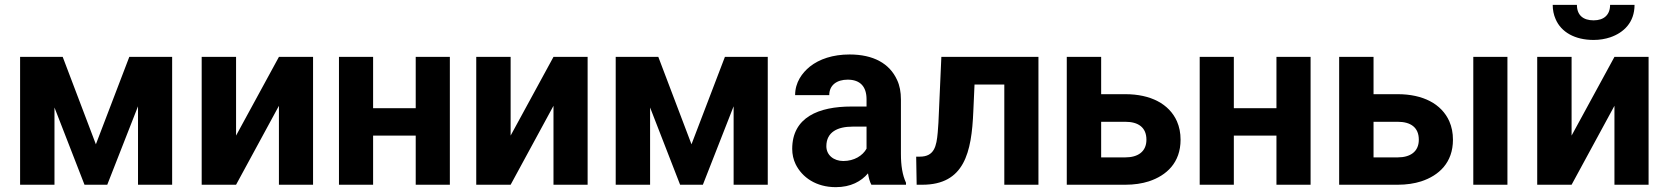

<svg xmlns="http://www.w3.org/2000/svg" viewBox="-20 -763 6882 793"><path d="M376 -167 239 -528H63V0H205V-319L329 0H423L550 -324V0H691V-528H514Z M1132 -528 955 -203V-528H813V0H955L1132 -326V0H1273V-528Z M1838 0V-528H1697V-316H1521V-528H1380V0H1521V-203H1697V0Z M2266 -528 2089 -203V-528H1947V0H2089L2266 -326V0H2407V-528Z M2836 -167 2699 -528H2523V0H2665V-319L2789 0H2883L3010 -324V0H3151V-528H2974Z M3701 -128V-352C3701 -383 3696 -410 3685 -433C3654 -501 3587 -538 3489 -538C3420 -538 3364 -519 3325 -488C3293 -462 3264 -423 3264 -370H3405C3405 -412 3437 -434 3481 -434C3534 -434 3559 -404 3559 -353V-323H3496C3362 -323 3252 -279 3252 -148C3252 -125 3257 -104 3266 -85C3293 -30 3351 10 3432 10C3494 10 3537 -14 3565 -47C3568 -28 3572 -13 3579 0H3722V-8C3707 -41 3701 -79 3701 -128ZM3393 -159C3393 -218 3440 -240 3501 -240H3559V-149C3543 -120 3508 -98 3463 -98C3424 -98 3393 -122 3393 -159Z M4269 -528H3868L3858 -303C3857 -269 3855 -240 3853 -216C3848 -159 3839 -116 3779 -116H3764L3766 0H3789C3963 0 3993 -133 4000 -303L4005 -414H4128V0H4269Z M4528 -374V-528H4386V0H4628C4664 0 4697 -5 4725 -14C4798 -38 4856 -91 4856 -186C4856 -214 4851 -239 4841 -262C4809 -334 4732 -374 4628 -374ZM4715 -186C4715 -136 4679 -113 4628 -113H4528V-260H4628C4681 -260 4715 -237 4715 -186Z M5393 0V-528H5252V-316H5076V-528H4935V0H5076V-203H5252V0Z M5653 -374V-528H5511V0H5753C5789 0 5822 -5 5850 -14C5923 -38 5981 -91 5981 -186C5981 -214 5976 -239 5966 -262C5934 -334 5857 -374 5753 -374ZM6206 0V-528H6065V0ZM5840 -186C5840 -136 5804 -113 5753 -113H5653V-260H5753C5806 -260 5840 -237 5840 -186Z M6648 -528 6471 -203V-528H6329V0H6471L6648 -326V0H6789V-528ZM6562 -679C6519 -679 6493 -700 6493 -743H6393C6393 -722 6397 -702 6405 -684C6428 -630 6485 -598 6562 -598C6587 -598 6610 -602 6631 -609C6686 -628 6731 -670 6731 -743H6630C6630 -702 6605 -679 6562 -679Z"/></svg>

Font: Asimov
Style: Regular
Weight: 500
Designer: Google
Version: Version 2.000980; 2014